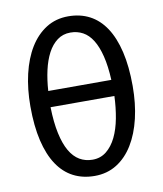

<svg xmlns="http://www.w3.org/2000/svg" viewBox="-80 -762 710 836"><g transform="rotate(-10 275.0 -343.5)"><path d="M502 -348.1Q502 -271 486.6 -205.8Q471.2 -140.6 441.9 -92.8Q412.6 -44.9 369.9 -18.1Q327.1 8.8 272 8.8Q219.2 8.8 177.7 -12.7Q136.2 -34.2 107.4 -77.4Q78.6 -120.6 63.2 -185.8Q47.9 -251 47.9 -337.9Q47.9 -414.6 63.2 -480.2Q78.6 -545.9 107.9 -593.8Q137.2 -641.6 179.9 -668.7Q222.7 -695.8 277.8 -695.8Q330.6 -695.8 372.1 -674.1Q413.6 -652.3 442.4 -608.9Q471.2 -565.4 486.6 -500.2Q502 -435.1 502 -348.1ZM415 -390.6Q412.1 -452.1 401.1 -496.3Q390.1 -540.5 372.3 -569.1Q354.5 -597.7 329.8 -611.1Q305.2 -624.5 274.9 -624.5Q241.7 -624.5 216.8 -606Q191.9 -587.4 175 -555.4Q158.2 -523.4 148.7 -481Q139.2 -438.5 136.2 -390.6ZM133.8 -319.3Q135.3 -252 145.8 -203.4Q156.2 -154.8 174.3 -123.5Q192.4 -92.3 217.8 -77.4Q243.2 -62.5 274.9 -62.5Q310.5 -62.5 336.4 -83.5Q362.3 -104.5 379.4 -139.6Q396.5 -174.8 405.3 -221.4Q414.1 -268.1 416 -319.3Z"/></g></svg>

Font: Code New Roman
Style: Regular
Weight: 400
Monospace: yes
Designer: Sam Radian
Foundry: Code New Roman
Version: Version 2.00 November 29, 2014